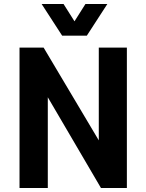

<svg xmlns="http://www.w3.org/2000/svg" viewBox="-20 -944 735 964"><path d="M78 0V-705H199L491 -214H476V-705H617V0H487L204 -483H220V0ZM292 -765 189 -924H299L354 -837L409 -924H519L416 -765Z"/></svg>

Font: Nunito Sans 7pt Condensed ExtraBold
Style: Regular
Weight: 800
Width: 3
Designer: Vernon Adams
Foundry: Vernon Adams
Version: Version 3.101;gftools[0.9.27]